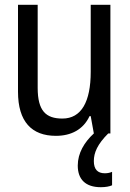

<svg xmlns="http://www.w3.org/2000/svg" viewBox="-20 -556 540 800"><path d="M213 10C276 10 327 -16 353 -72H358L371 0C331 37 304 82 304 134C304 191 336 224 400 224C420 224 436 221 447 216V160C440 163 430 166 417 166C386 166 371 149 371 115C371 80 386 45 431 0H440V-536H358V-257C358 -132 319 -62 240 -62C171 -62 137 -94 137 -190V-536H55V-174C55 -49 112 10 213 10Z"/></svg>

Font: Noto Sans Mono ExtraCondensed
Style: Regular
Weight: 400
Width: 2
Designer: Monotype Design Team
Foundry: Monotype Imaging Inc.
Version: Version 2.014